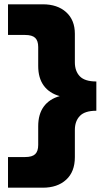

<svg xmlns="http://www.w3.org/2000/svg" viewBox="-20 -744 515 892"><path d="M327.8 -587V-454.5Q327.8 -413.5 350.9 -389.5Q374 -365.5 427.6 -365.5V-229.5Q374 -229.5 350.9 -205.2Q327.8 -181 327.8 -140.5V-14Q327.8 54 287.3 91Q246.8 128 178.8 128H17.2V-14.4H96.5Q129.5 -14.4 143.5 -27.9Q157.5 -41.4 157.5 -70.4V-157.5Q157.5 -213.5 183.3 -248.8Q209 -284 257.5 -297.5Q209 -311 183.3 -346.2Q157.5 -381.5 157.5 -437.5V-525.6Q157.5 -554.6 143.5 -568.1Q129.5 -581.6 96.5 -581.6H17.2V-724H178.8Q246.8 -724 287.3 -687.5Q327.8 -651 327.8 -587Z"/></svg>

Font: Science Gothic
Style: Regular
Weight: 400
Designer: Thomas Phinney, Vassil Kateliev, Brandon Buerkle
Foundry: Font Detective LLC
Version: Version 1.018